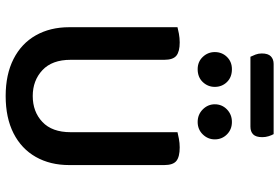

<svg xmlns="http://www.w3.org/2000/svg" viewBox="-178 -818 1010 695"><g transform="rotate(90 327.5 -470.0)"><path d="M438 -871H185Q181 -879 177 -889.5Q173 -900 173 -912Q173 -935 183.5 -945Q194 -955 211 -955H465Q469 -948 472.5 -937Q476 -926 476 -914Q476 -891 466 -881Q456 -871 438 -871ZM327 15Q249 15 193 -13.5Q137 -42 107.5 -94Q78 -146 78 -215V-288H196V-220Q196 -153 233.5 -118Q271 -83 327 -83Q384 -83 421 -118Q458 -153 458 -220V-288H577V-215Q577 -146 547.5 -94Q518 -42 462 -13.5Q406 15 327 15ZM196 -253H78V-607Q85 -609 101 -612Q117 -615 133 -615Q166 -615 181 -603Q196 -591 196 -559ZM577 -252H458V-607Q466 -609 481.5 -612Q497 -615 513 -615Q547 -615 562 -603Q577 -591 577 -559ZM294 -742Q294 -717 276.5 -698.5Q259 -680 230 -680Q203 -680 185.5 -698.5Q168 -717 168 -742Q168 -768 185.5 -786Q203 -804 230 -804Q259 -804 276.5 -786Q294 -768 294 -742ZM484 -742Q484 -717 466 -698.5Q448 -680 421 -680Q394 -680 375.5 -698.5Q357 -717 357 -742Q357 -768 375.5 -786Q394 -804 421 -804Q448 -804 466 -786Q484 -768 484 -742Z"/></g></svg>

Font: BalooTamma2SemiBold
Style: Regular
Weight: 600
Designer: Divya Kowshik, Shuchita Grover and Ek Type
Foundry: Ek Type
Version: Version 1.700